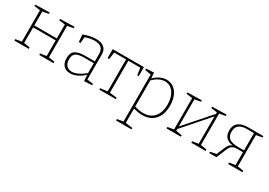

<svg xmlns="http://www.w3.org/2000/svg" viewBox="9 -1353 3366 2405"><g transform="rotate(30 1692.5 -150.0)"><path d="M610 -526V-506L523 -490V-35L610 -21V0H403V-21L490 -35V-261H164V-35L251 -21V0H43V-21L131 -36V-489L43 -501V-521L251 -526V-506L164 -490V-289H490V-490L403 -501V-521Z M1079 -34 1166 -23V-2L1053 3L1048 -86Q1003 -42 950.5 -17.5Q898 7 849 7Q790 7 754.5 -30Q719 -67 719 -137Q719 -218 766 -248Q813 -278 901 -278H1046V-387Q1046 -502 918 -502Q858 -502 783 -476L776 -388H751L743 -493Q843 -530 923 -530Q997 -530 1038 -496.5Q1079 -463 1079 -393ZM857 -21Q899 -21 949 -44.5Q999 -68 1046 -110V-252H905Q823 -252 788 -227Q753 -202 753 -141Q753 -82 781.5 -51.5Q810 -21 857 -21Z M1164 -393V-523H1615V-393H1593L1579 -495H1406V-33L1511 -20V0H1271V-20L1373 -33V-495H1201L1187 -393Z M2140 -267Q2140 -136 2074 -64Q2008 8 1893 8Q1840 8 1767 -11V195L1869 209V230H1647V209L1734 194V-486L1647 -500V-521L1759 -527L1764 -447Q1853 -530 1943 -530Q1999 -530 2043.5 -499Q2088 -468 2114 -408.5Q2140 -349 2140 -267ZM2106 -264Q2106 -337 2083.5 -391Q2061 -445 2022.5 -473.5Q1984 -502 1936 -502Q1895 -502 1851.5 -481.5Q1808 -461 1767 -419V-42Q1834 -20 1892 -20Q1993 -20 2049.5 -84.5Q2106 -149 2106 -264Z M2809 -526V-506L2721 -490V-36L2809 -21V0H2602V-21L2689 -35V-431L2364 -61V-35L2451 -21V0H2244V-21L2332 -36V-489L2244 -501V-521L2451 -526V-506L2364 -490V-97L2689 -467V-490L2602 -501V-521Z M3342 -503 3255 -488V-35L3342 -21V0H3135V-21L3222 -35V-221H3139Q3095 -221 3069 -204.5Q3043 -188 3026 -147L2965 0H2862V-20L2947 -36L2999 -159Q3012 -189 3028.5 -205.5Q3045 -222 3069 -229Q2936 -245 2936 -372Q2936 -450 2985.5 -486.5Q3035 -523 3118 -523H3342ZM3139 -247H3222V-497H3117Q3048 -497 3008.5 -467.5Q2969 -438 2969 -374Q2969 -305 3009.5 -276Q3050 -247 3139 -247Z"/></g></svg>

Font: Bitter Pro ExtraLight
Style: Regular
Weight: 275
Designer: Sol Matas, and Bitter project Authors
Foundry: Sol Matas
Version: Version 1.010